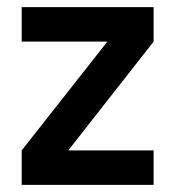

<svg xmlns="http://www.w3.org/2000/svg" viewBox="-20 -520 494 540"><path d="M41 -403V-500H412V-403L172 -97H412V0H41V-97L282 -403Z"/></svg>

Font: TitilliumWebSemiBold
Style: Bold
Weight: 600
Version: Version 1.001;PS 57.000;hotconv 1.0.70;makeotf.lib2.5.55311